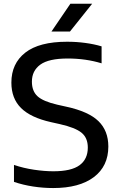

<svg xmlns="http://www.w3.org/2000/svg" viewBox="-20 -966 621 996"><path d="M256 9.5Q204 9.5 151.8 1.5Q99.5 -6.5 52.5 -22.5V-110.5Q102.5 -93.5 156.8 -85.5Q211 -77.5 257 -77.5Q350 -77.5 392.8 -109Q435.5 -140.5 435.5 -200.5Q435.5 -251 403 -277.5Q370.5 -304 291 -322L244 -332.5Q139 -356 89 -405.8Q39 -455.5 39 -537.5Q39 -636.5 111.2 -693Q183.5 -749.5 328 -749.5Q377 -749.5 423 -743.2Q469 -737 507 -725.5V-637.5Q425 -662.5 331 -662.5Q233 -662.5 189.2 -630.8Q145.5 -599 145.5 -542.5Q145.5 -493.5 174.5 -466.8Q203.5 -440 277 -423L324 -412.5Q439.5 -387.5 490.8 -337.5Q542 -287.5 542 -206Q542 -104 466.8 -47.2Q391.5 9.5 256 9.5ZM247 -802.5 345 -946.5H458L343 -802.5Z"/></svg>

Font: Encode Sans Semi Expanded Medium
Style: Regular
Weight: 500
Width: 6
Designer: Multiple Designers
Foundry: Impallari Type
Version: Version 3.000; ttfautohint (v1.8.3) -l 8 -r 50 -G 200 -x 14 